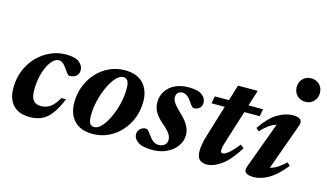

<svg xmlns="http://www.w3.org/2000/svg" viewBox="-85 -977 2142 1259"><g transform="rotate(15 986.5 -348.0)"><path d="M265 -396.5Q237 -396.5 212.5 -364Q188 -331.5 173 -279.2Q158 -227 158 -168Q158 -118 175 -96.8Q192 -75.5 228.5 -75.5Q260.5 -75.5 288.5 -94Q316.5 -112.5 344.5 -161.5H375.5Q348 -94 318.2 -55.8Q288.5 -17.5 253.2 -2.2Q218 13 174.5 13Q100.5 13 61.5 -28.2Q22.5 -69.5 22.5 -144.5Q22.5 -210 45.2 -265.2Q68 -320.5 107.2 -360.8Q146.5 -401 196.5 -423.2Q246.5 -445.5 300.5 -445.5Q363 -445.5 391 -423.2Q419 -401 419 -369.5Q419 -343.5 401.8 -329.5Q384.5 -315.5 355.5 -315.5Q346 -315 320.5 -354Q293 -396.5 265 -396.5Z M700.5 -445.5Q783 -445.5 826 -399.8Q869 -354 869 -277Q869 -216.5 848.2 -164Q827.5 -111.5 790.8 -71.5Q754 -31.5 705.5 -9.2Q657 13 601.5 13Q519 13 476 -32.8Q433 -78.5 433 -155.5Q433 -216 453.8 -268.5Q474.5 -321 511.2 -361Q548 -401 596.5 -423.2Q645 -445.5 700.5 -445.5ZM601 -33Q625 -33 649.8 -60.2Q674.5 -87.5 695.5 -131.8Q716.5 -176 729 -228.2Q741.5 -280.5 741.5 -330.5Q741.5 -369 731.5 -384.2Q721.5 -399.5 701.5 -399.5Q677 -399.5 652.2 -372.2Q627.5 -345 606.8 -300.5Q586 -256 573.2 -204Q560.5 -152 560.5 -101.5Q560.5 -63.5 570.5 -48.2Q580.5 -33 601 -33Z M934 -111.5Q939.5 -111.5 947 -104.2Q954.5 -97 971.5 -73Q989 -48.5 1005 -39Q1021 -29.5 1037 -29.5Q1062 -29.5 1078 -42Q1094 -54.5 1094 -78Q1094 -97 1081.8 -117Q1069.5 -137 1030.5 -170Q991.5 -203.5 975 -233.8Q958.5 -264 958.5 -299.5Q958.5 -339.5 979.5 -372.8Q1000.5 -406 1039.5 -425.8Q1078.5 -445.5 1132.5 -445.5Q1197 -445.5 1224.8 -424Q1252.5 -402.5 1252.5 -372Q1252.5 -349 1237.2 -335.2Q1222 -321.5 1198.5 -321.5Q1194 -321.5 1186.5 -328.5Q1179 -335.5 1165 -356.5Q1134.5 -401.5 1103.5 -401.5Q1083 -401.5 1072 -390Q1061 -378.5 1061 -359Q1061 -342.5 1074 -322.5Q1087 -302.5 1126.5 -265Q1166 -227.5 1181 -197Q1196 -166.5 1196 -137.5Q1196 -97.5 1171.8 -63Q1147.5 -28.5 1104.8 -7.8Q1062 13 1007.5 13Q939 13 908.5 -8.5Q878 -30 878 -59Q878 -82 894 -96.8Q910 -111.5 934 -111.5Z M1461.5 -175.5Q1450 -140 1447.2 -125.2Q1444.5 -110.5 1444.5 -102.5Q1444.5 -84.5 1459.5 -84.5Q1473.5 -84.5 1498.8 -105.2Q1524 -126 1559 -171L1583.5 -152.5Q1526.5 -62 1474 -24.5Q1421.5 13 1375.5 13Q1345 13 1326.8 -3.8Q1308.5 -20.5 1308.5 -65.5Q1308.5 -83 1313.5 -110.5Q1318.5 -138 1329.5 -172.5L1393.5 -383H1303.5L1313 -432.5H1409L1441.5 -540H1575.5L1541.5 -432.5H1640.5L1631 -383H1526.5Z M1815.5 -631Q1815.5 -666.5 1838 -688.5Q1860.5 -710.5 1894 -710.5Q1928 -710.5 1950.5 -688.5Q1973 -666.5 1973 -631Q1973 -596.5 1950.5 -574Q1928 -551.5 1894 -551.5Q1860.5 -551.5 1838 -574Q1815.5 -596.5 1815.5 -631ZM1636.5 -43 1752.5 -357.5Q1727 -350.5 1702.2 -332.8Q1677.5 -315 1650.5 -285.5L1630 -303.5Q1684 -382 1737.2 -413.8Q1790.5 -445.5 1841.5 -445.5Q1916.5 -445.5 1896 -389.5L1782.5 -73.5Q1807.5 -79.5 1832.8 -95.5Q1858 -111.5 1886.5 -138.5L1905.5 -119Q1849 -48.5 1796.8 -17.8Q1744.5 13 1694 13Q1615.5 13 1636.5 -43Z"/></g></svg>

Font: Newsreader 16pt
Style: Bold Italic
Weight: 700
Italic angle: -17°
Designer: Hugues Gentile
Foundry: Production Type
Version: Version 1.003; ttfautohint (v1.8.3)